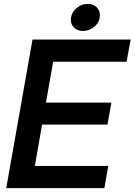

<svg xmlns="http://www.w3.org/2000/svg" viewBox="-20 -966 691 986"><path d="M516 0H12L147 -763H651L630 -649H253L216 -439H552L532 -326H196L159 -114H536ZM344 -864Q344 -898 370.5 -922Q397 -946 431 -946Q458 -946 475.5 -929.5Q493 -913 493 -888Q493 -854 466.5 -830.5Q440 -807 406 -807Q379 -807 361.5 -823Q344 -839 344 -864Z"/></svg>

Font: Open Sauce Sans SemiBold Italic
Style: Regular
Weight: 600
Italic angle: -10°
Designer: Alfredo Marco Pradil
Foundry: Creative Sauce Fz LLC
Version: Version 1.477